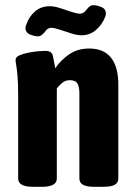

<svg xmlns="http://www.w3.org/2000/svg" viewBox="-20 -718 522 740"><path d="M107 2Q50 2 50 -30V-349Q50 -398 47.5 -425.5Q45 -453 42.5 -466.5Q40 -480 40 -487Q40 -498 54.5 -504.5Q69 -511 89.5 -515Q110 -519 128.5 -520.5Q147 -522 155 -522Q180 -522 184 -502Q188 -482 193 -455Q212 -484 245 -507.5Q278 -531 324 -531Q380 -531 408 -495.5Q436 -460 436 -392V-30Q436 -14 422.5 -6Q409 2 378 2H344Q313 2 299.5 -6Q286 -14 286 -30V-358Q286 -383 278.5 -396Q271 -409 249 -409Q232 -409 219.5 -398.5Q207 -388 199 -377V-30Q199 2 142 2ZM112 -580 101 -583Q88 -587 83 -594.5Q78 -602 78 -609Q78 -616 82 -625Q92 -654 115 -674Q138 -694 172 -694Q189 -694 211 -687Q233 -680 253.5 -673Q274 -666 288 -665Q292 -665 298.5 -667.5Q305 -670 314 -681Q319 -688 325 -693Q331 -698 341 -698Q345 -698 348 -697.5Q351 -697 355 -696L365 -693Q378 -689 383 -682Q388 -675 388 -667Q388 -662 387 -658.5Q386 -655 385 -652Q374 -624 350.5 -603Q327 -582 294 -582Q278 -582 255.5 -589Q233 -596 212.5 -603Q192 -610 178 -611Q174 -611 167 -608.5Q160 -606 153 -595Q146 -587 140 -582.5Q134 -578 125 -578Q122 -578 118.5 -578.5Q115 -579 112 -580Z"/></svg>

Font: Asap Condensed VF Beta
Style: Regular
Weight: 400
Designer: Pablo Cosgaya
Foundry: Omnibus-Type
Version: Version 1.008